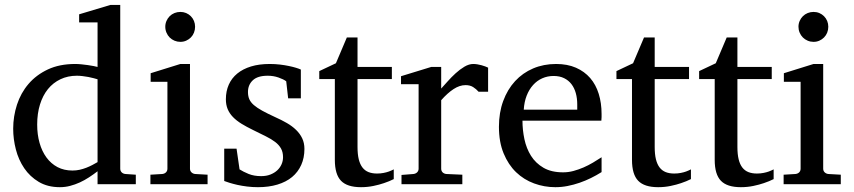

<svg xmlns="http://www.w3.org/2000/svg" viewBox="-20 -757 3509 789"><path d="M380.9 -431.2Q374.5 -433.1 364.5 -435.8Q354.5 -438.5 343 -440.7Q331.5 -442.9 319.1 -444.3Q306.6 -445.8 295.9 -445.8Q258.8 -445.8 228.5 -431.4Q198.2 -417 177 -390.9Q155.8 -364.7 144.3 -327.6Q132.8 -290.5 132.8 -245.1Q132.8 -204.1 142.6 -169.7Q152.3 -135.3 170.9 -109.9Q189.5 -84.5 216.3 -70.3Q243.2 -56.2 277.8 -56.2Q293 -56.2 307.1 -59.3Q321.3 -62.5 334.5 -67.6Q347.7 -72.8 359.4 -78.9Q371.1 -85 380.9 -90.8ZM380.9 0V-53.2Q363.8 -40 345.5 -28.1Q327.1 -16.1 307.9 -7.3Q288.6 1.5 268.3 6.8Q248 12.2 226.1 12.2Q175.8 12.2 139.4 -9.5Q103 -31.2 79.6 -65.7Q56.2 -100.1 45.2 -142.8Q34.2 -185.5 34.2 -228Q34.2 -278.8 49.8 -326.9Q65.4 -375 97.2 -412.1Q128.9 -449.2 176.8 -471.7Q224.6 -494.1 289.1 -494.1Q300.8 -494.1 314.5 -492.7Q328.1 -491.2 341.1 -489.5Q354 -487.8 364.5 -485.6Q375 -483.4 380.9 -481.9V-665H305.2V-698.2L434.1 -736.8H474.1V-64Q474.1 -54.7 480 -48.8Q485.8 -43 495.1 -42L538.1 -39.1V0Z M598.1 0V-39.1L647 -42Q656.2 -43 662.1 -48.8Q668 -54.7 668 -64V-420.9H599.1V-456.1L721.2 -494.1H760.7V-64Q760.7 -54.7 766.8 -48.8Q772.9 -43 781.7 -42L833 -39.1V0ZM781.7 -647Q781.7 -634.3 777.1 -622.8Q772.5 -611.3 764.2 -603Q755.9 -594.7 744.9 -589.8Q733.9 -585 721.2 -585Q708.5 -585 697 -589.8Q685.5 -594.7 677.2 -603Q668.9 -611.3 664.1 -622.8Q659.2 -634.3 659.2 -647Q659.2 -659.7 664.1 -670.9Q668.9 -682.1 677.2 -690.4Q685.5 -698.7 697 -703.4Q708.5 -708 721.2 -708Q733.9 -708 744.9 -703.4Q755.9 -698.7 764.2 -690.4Q772.5 -682.1 777.1 -670.9Q781.7 -659.7 781.7 -647Z M1231 -145Q1231 -108.4 1217.8 -79.1Q1204.6 -49.8 1180.2 -29.5Q1155.8 -9.3 1120.1 1.5Q1084.5 12.2 1040 12.2Q1017.1 12.2 995.4 9.5Q973.6 6.8 955.3 2.7Q937 -1.5 922.9 -5.9Q908.7 -10.3 901.4 -13.2V-146H952.1L964.4 -61Q979.5 -51.3 1001.7 -42.2Q1023.9 -33.2 1053.2 -33.2Q1074.7 -33.2 1091.3 -39.8Q1107.9 -46.4 1119.4 -57.1Q1130.9 -67.9 1137 -81.8Q1143.1 -95.7 1143.1 -110.8Q1143.1 -131.8 1134.8 -146.7Q1126.5 -161.6 1110.8 -173.6Q1095.2 -185.5 1072.5 -196.8Q1049.8 -208 1021 -222.2Q993.7 -235.4 972.7 -248.3Q951.7 -261.2 937.3 -276.1Q922.9 -291 915.5 -308.8Q908.2 -326.7 908.2 -349.1Q908.2 -382.3 920.2 -409.2Q932.1 -436 955.1 -454.8Q978 -473.6 1011.5 -483.9Q1044.9 -494.1 1088.4 -494.1Q1110.4 -494.1 1130.4 -491.7Q1150.4 -489.3 1167 -485.8Q1183.6 -482.4 1196.3 -478.5Q1209 -474.6 1216.3 -471.2V-353H1164.1L1156.2 -422.9Q1145.5 -431.2 1124.5 -438.5Q1103.5 -445.8 1080.1 -445.8Q1038.6 -445.8 1018.8 -427Q999 -408.2 999 -378.9Q999 -361.8 1004.6 -349.1Q1010.3 -336.4 1023.2 -325.2Q1036.1 -314 1057.4 -302.2Q1078.6 -290.5 1110.4 -275.9Q1136.7 -264.2 1158.7 -251.5Q1180.7 -238.8 1196.8 -223.1Q1212.9 -207.5 1221.9 -188.5Q1231 -169.4 1231 -145Z M1598.1 -21Q1579.6 -11.7 1557.6 -4.4Q1539.1 2 1514.6 7.1Q1490.2 12.2 1463.4 12.2Q1406.7 12.2 1381.3 -14.2Q1356 -40.5 1356 -100.1V-432.1H1292V-464.8L1360.4 -497.1L1405.3 -603H1449.2V-481.9H1590.3V-432.1H1449.2V-152.8Q1449.2 -123 1454.3 -102.3Q1459.5 -81.5 1469.5 -68.6Q1479.5 -55.7 1494.4 -49.8Q1509.3 -43.9 1529.3 -43.9Q1543.9 -43.9 1556.4 -46.4Q1568.8 -48.8 1578.1 -52.2Q1588.9 -56.2 1598.1 -61Z M1946.8 -379.9Q1937 -391.1 1924.3 -399.2Q1911.6 -407.2 1893.1 -407.2Q1868.7 -407.2 1843.8 -390.9Q1818.8 -374.5 1793 -345.2V-64Q1793 -54.7 1798.8 -48.8Q1804.7 -43 1814 -42L1879.9 -39.1V0H1629.9V-38.1L1679.2 -42Q1688 -43 1694.1 -48.8Q1700.2 -54.7 1700.2 -64V-411.1H1627.9V-443.8L1752 -481.9H1793V-393.1Q1803.7 -404.8 1819.1 -422.1Q1834.5 -439.5 1852.1 -455.6Q1869.6 -471.7 1888.4 -482.9Q1907.2 -494.1 1924.8 -494.1Q1932.6 -494.1 1941.4 -492.7Q1950.2 -491.2 1958.5 -489Q1966.8 -486.8 1973.9 -484.1Q1981 -481.4 1985.8 -479V-379.9Z M2452.1 -49.8Q2431.2 -36.6 2408.4 -25.4Q2385.7 -14.2 2361.6 -5.9Q2337.4 2.4 2312.5 7.3Q2287.6 12.2 2262.2 12.2Q2216.8 12.2 2174.8 -3.2Q2132.8 -18.6 2100.8 -49.3Q2068.8 -80.1 2049.6 -126.7Q2030.3 -173.3 2030.3 -235.8Q2030.3 -294.4 2047.9 -342Q2065.4 -389.6 2096.7 -423.6Q2127.9 -457.5 2170.9 -475.8Q2213.9 -494.1 2265.1 -494.1Q2311.5 -494.1 2346.7 -478.8Q2381.8 -463.4 2405.3 -436.3Q2428.7 -409.2 2440.4 -371.3Q2452.1 -333.5 2452.1 -289.1V-275.9Q2452.1 -268.1 2451.2 -261.2H2127Q2127 -223.1 2135 -185.1Q2143.1 -147 2162.1 -116.7Q2181.2 -86.4 2213.4 -67.6Q2245.6 -48.8 2293.9 -48.8Q2315.4 -48.8 2336.4 -54.4Q2357.4 -60.1 2377.7 -68.8Q2397.9 -77.6 2416.5 -88.6Q2435.1 -99.6 2452.1 -110.8ZM2352.1 -328.1Q2352.1 -353 2346.2 -374.3Q2340.3 -395.5 2328.4 -411.1Q2316.4 -426.8 2298.1 -435.8Q2279.8 -444.8 2254.9 -444.8Q2230 -444.8 2208.5 -435.3Q2187 -425.8 2170.7 -407.7Q2154.3 -389.6 2144.3 -364Q2134.3 -338.4 2132.3 -306.2H2352.1Z M2819.3 -21Q2800.8 -11.7 2778.8 -4.4Q2760.3 2 2735.8 7.1Q2711.4 12.2 2684.6 12.2Q2627.9 12.2 2602.5 -14.2Q2577.1 -40.5 2577.1 -100.1V-432.1H2513.2V-464.8L2581.5 -497.1L2626.5 -603H2670.4V-481.9H2811.5V-432.1H2670.4V-152.8Q2670.4 -123 2675.5 -102.3Q2680.7 -81.5 2690.7 -68.6Q2700.7 -55.7 2715.6 -49.8Q2730.5 -43.9 2750.5 -43.9Q2765.1 -43.9 2777.6 -46.4Q2790 -48.8 2799.3 -52.2Q2810.1 -56.2 2819.3 -61Z M3159.2 -21Q3140.6 -11.7 3118.7 -4.4Q3100.1 2 3075.7 7.1Q3051.3 12.2 3024.4 12.2Q2967.8 12.2 2942.4 -14.2Q2917 -40.5 2917 -100.1V-432.1H2853V-464.8L2921.4 -497.1L2966.3 -603H3010.3V-481.9H3151.4V-432.1H3010.3V-152.8Q3010.3 -123 3015.4 -102.3Q3020.5 -81.5 3030.5 -68.6Q3040.5 -55.7 3055.4 -49.8Q3070.3 -43.9 3090.3 -43.9Q3105 -43.9 3117.4 -46.4Q3129.9 -48.8 3139.2 -52.2Q3149.9 -56.2 3159.2 -61Z M3200.2 0V-39.1L3249 -42Q3258.3 -43 3264.2 -48.8Q3270 -54.7 3270 -64V-420.9H3201.2V-456.1L3323.2 -494.1H3362.8V-64Q3362.8 -54.7 3368.9 -48.8Q3375 -43 3383.8 -42L3435.1 -39.1V0ZM3383.8 -647Q3383.8 -634.3 3379.2 -622.8Q3374.5 -611.3 3366.2 -603Q3357.9 -594.7 3346.9 -589.8Q3335.9 -585 3323.2 -585Q3310.5 -585 3299.1 -589.8Q3287.6 -594.7 3279.3 -603Q3271 -611.3 3266.1 -622.8Q3261.2 -634.3 3261.2 -647Q3261.2 -659.7 3266.1 -670.9Q3271 -682.1 3279.3 -690.4Q3287.6 -698.7 3299.1 -703.4Q3310.5 -708 3323.2 -708Q3335.9 -708 3346.9 -703.4Q3357.9 -698.7 3366.2 -690.4Q3374.5 -682.1 3379.2 -670.9Q3383.8 -659.7 3383.8 -647Z"/></svg>

Font: Charis SIL
Style: Regular
Weight: 400
Foundry: SIL International
Version: Version 4.112